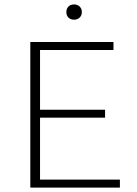

<svg xmlns="http://www.w3.org/2000/svg" viewBox="-20 -848 620 868"><path d="M315 -759Q299 -759 289.5 -768.5Q280 -778 280 -793Q280 -809 289.5 -818.5Q299 -828 315 -828Q330 -828 340 -818.5Q350 -809 350 -793Q350 -778 340 -768.5Q330 -759 315 -759ZM161 -36H522V0H117V-658H493V-622H161V-352H455V-316H161Z"/></svg>

Font: EauTestText Light
Style: Regular
Weight: 300
Designer: Christian Thalmann (Catharsis Fonts)
Version: Version 0.001;PS 000.001;hotconv 1.0.88;makeotf.lib2.5.64775